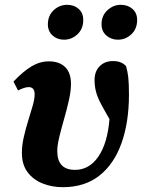

<svg xmlns="http://www.w3.org/2000/svg" viewBox="-20 -763 590 798"><path d="M241 15Q196 15 157 -0.5Q118 -16 94.5 -47.5Q71 -79 71 -127Q71 -159 79 -194Q87 -229 97.5 -262.5Q108 -296 116 -324Q124 -352 124 -371Q124 -401 99 -401Q90 -401 78.5 -397Q67 -393 55 -387L36 -424Q77 -467 111.5 -487.5Q146 -508 183 -508Q227 -508 251 -484Q275 -460 275 -415Q275 -385 266.5 -347Q258 -309 246.5 -269Q235 -229 226.5 -194Q218 -159 218 -135Q218 -57 292 -57Q351 -57 389 -112.5Q427 -168 435 -268Q413 -306 399 -332.5Q385 -359 379 -382Q373 -405 373 -430Q373 -468 396 -489.5Q419 -511 455 -509Q486 -508 504 -488Q510 -468 513 -442.5Q516 -417 516 -370Q516 -255 485 -168Q454 -81 393 -33Q332 15 241 15ZM246 -598Q218 -598 198.5 -615.5Q179 -633 179 -662Q179 -698 203 -720.5Q227 -743 259 -743Q288 -743 307 -726Q326 -709 326 -680Q326 -643 302 -620.5Q278 -598 246 -598ZM470 -598Q442 -598 422 -615.5Q402 -633 402 -662Q402 -698 426.5 -720.5Q451 -743 482 -743Q511 -743 530.5 -726Q550 -709 550 -680Q550 -643 526 -620.5Q502 -598 470 -598Z"/></svg>

Font: Source Serif 4 SmText
Style: Bold Italic
Weight: 700
Italic angle: -12°
Designer: Frank Grießhammer
Foundry: Adobe
Version: Version 4.005;hotconv 1.1.0;makeotfexe 2.6.0